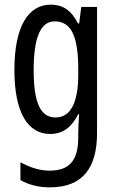

<svg xmlns="http://www.w3.org/2000/svg" viewBox="-20 -567 502 827"><path d="M199 -547C101 -547 42 -452 42 -266C42 -85 98 10 196 10C250 10 288 -18 317 -75H321C318 -43 317 -13 317 9V25C317 129 275 168 193 168C153 168 113 156 68 132V209C107 230 146 240 195 240C337 240 398 155 398 6V-537H330L321 -466H316C287 -523 250 -547 199 -547ZM216 -475C286 -475 317 -412 317 -270V-245C317 -123 283 -61 219 -61C155 -61 125 -123 125 -265C125 -402 153 -475 216 -475Z"/></svg>

Font: Noto Sans Telugu ExtraCondensed
Style: Regular
Weight: 400
Width: 2
Designer: Jelle Bosma - Monotype Design Team
Foundry: Monotype Imaging Inc.
Version: Version 2.005